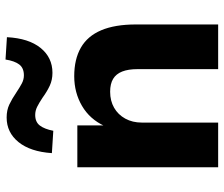

<svg xmlns="http://www.w3.org/2000/svg" viewBox="-76 -716 792 679"><g transform="rotate(-90 319.5 -376.0)"><path d="M68 0V-498H216V-402H214Q238 -454 285 -481.5Q332 -509 390 -509Q450 -509 491 -485.5Q532 -462 552.5 -413.5Q573 -365 573 -291V0H415V-285Q415 -318 406.5 -339.5Q398 -361 380.5 -371.5Q363 -382 335 -382Q303 -382 278.5 -368Q254 -354 240 -328.5Q226 -303 226 -270V0ZM197 -583 118 -588Q123 -664 157 -706Q191 -748 244 -748Q270 -748 290 -738.5Q310 -729 332 -714Q350 -702 364 -694.5Q378 -687 393 -687Q419 -687 431.5 -703.5Q444 -720 449 -752L528 -747Q524 -670 490 -628Q456 -586 402 -586Q377 -586 356.5 -595.5Q336 -605 314 -621Q296 -633 282 -640Q268 -647 253 -647Q228 -647 215.5 -630.5Q203 -614 197 -583Z"/></g></svg>

Font: Nunito Sans 9pt ExtraBold
Style: Regular
Weight: 800
Version: Version 3.101;gftools[0.9.27]